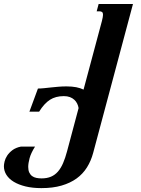

<svg xmlns="http://www.w3.org/2000/svg" viewBox="-129 -736 707 964"><path d="M265.6 -193.4Q263.7 -205.1 258.5 -215.8Q253.4 -226.6 244.1 -235.1Q234.9 -243.7 221.9 -248.5Q209 -253.4 191.4 -253.4Q150.4 -253.4 121.6 -234.9Q92.8 -216.3 67.4 -175.3H18.6L61.5 -291.5Q75.7 -291.5 92 -293.2Q108.4 -294.9 126.5 -296.9Q144.5 -298.8 164.1 -300.5Q183.6 -302.2 204.6 -302.2Q232.4 -302.2 253.7 -298.1Q274.9 -293.9 290.5 -286.1L382.8 -630.9Q385.3 -641.1 386.7 -648.7Q388.2 -656.2 388.2 -661.6Q388.2 -671.9 383.5 -675.5Q378.9 -679.2 370.1 -679.2H356.4L366.2 -715.8H538.6L338.9 31.2Q328.1 71.8 307.6 104.5Q287.1 137.2 255.4 160.2Q223.6 183.1 179.9 195.8Q136.2 208.5 78.6 208.5Q34.2 208.5 -0.7 200Q-35.6 191.4 -59.8 176.8Q-84 162.1 -96.7 142.1Q-109.4 122.1 -109.4 98.6Q-109.4 89.4 -106 74.7Q-102.5 60.1 -93 45.4Q-83.5 30.8 -66.9 18.1Q-50.3 5.4 -23.9 0H46.9Q26.4 32.7 19.5 58.3Q12.7 84 12.7 102.1Q12.7 119.1 18.1 130.4Q23.4 141.6 32.5 148.2Q41.5 154.8 53.7 157.2Q65.9 159.7 79.6 159.7Q106.9 159.7 127 151.1Q147 142.6 161.9 125.5Q176.8 108.4 187.7 83Q198.7 57.6 207.5 24.4Z"/></svg>

Font: Arian AMU Serif
Style: Bold Italic
Weight: 700
Italic angle: -15°
Designer: Ruben Hakobyan (Tarumian)
Foundry: Ruben Hakobyan (Tarumian)
Version: Version 1.002